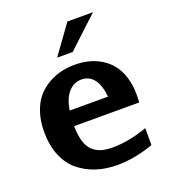

<svg xmlns="http://www.w3.org/2000/svg" viewBox="-143 -876 882 998"><g transform="rotate(-20 298.5 -377.0)"><path d="M486.8 -772 316.9 -613.8H231L345.2 -772ZM197.8 -333H410.2Q404.3 -396 378.9 -429.9Q353.5 -463.9 310.1 -463.9Q267.6 -463.9 238 -430.7Q208.5 -397.5 197.8 -333ZM335.9 18.1Q273.4 18.1 220.2 1Q167 -16.1 125 -50.3Q83 -84.5 59.1 -141.4Q35.2 -198.2 35.2 -272.9Q35.2 -335 52.2 -383.8Q69.3 -432.6 96.2 -462.6Q123 -492.7 159.4 -512.7Q195.8 -532.7 231.4 -540.3Q267.1 -547.9 304.2 -547.9Q341.3 -547.9 375.7 -540Q410.2 -532.2 443.1 -513.2Q476.1 -494.1 500.2 -465.3Q524.4 -436.5 539.1 -391.8Q553.7 -347.2 553.7 -291Q553.7 -268.6 551.8 -249H191.9Q192.9 -197.8 203.6 -163.1Q214.4 -128.4 235.4 -109.6Q256.3 -90.8 282.5 -83.5Q308.6 -76.2 345.2 -76.2Q432.6 -76.2 536.1 -112.8V-19Q431.2 18.1 335.9 18.1Z"/></g></svg>

Font: Aurulent Sans
Style: Bold
Weight: 700
Version: Version 2007.05.04